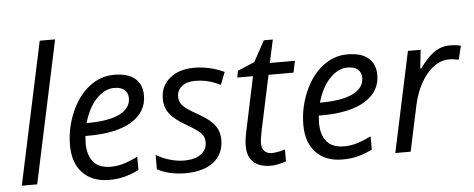

<svg xmlns="http://www.w3.org/2000/svg" viewBox="-51 -886 2519 1021"><g transform="rotate(-5 1209.0 -375.0)"><path d="M109.9 0H27.8L189.9 -759.8H272Z M494.1 9.8Q404.3 9.8 353 -43.5Q301.8 -96.7 301.8 -190.9Q301.8 -282.7 338.1 -366.9Q374.5 -451.2 434.6 -498Q494.6 -544.9 566.9 -544.9Q641.6 -544.9 679.2 -512.5Q716.8 -480 716.8 -421.9Q716.8 -334 635.7 -283.9Q554.7 -233.9 403.8 -233.9H387.7L385.7 -194.8Q385.7 -130.9 415.8 -95Q445.8 -59.1 508.8 -59.1Q539.6 -59.1 572 -67.9Q604.5 -76.7 652.8 -100.1V-28.8Q606.9 -7.3 571.8 1.2Q536.6 9.8 494.1 9.8ZM562 -475.1Q511.7 -475.1 467.5 -429.2Q423.3 -383.3 399.9 -301.8H405.8Q517.1 -301.8 576.4 -330.8Q635.7 -359.9 635.7 -415Q635.7 -440.9 617.9 -458Q600.1 -475.1 562 -475.1Z M1106 -151.9Q1106 -75.7 1052 -33Q998 9.8 899.9 9.8Q817.4 9.8 751 -23.9V-101.1Q785.2 -80.6 824.7 -69.3Q864.3 -58.1 897.9 -58.1Q959.5 -58.1 990.7 -82.5Q1022 -106.9 1022 -145Q1022 -172.9 1004.9 -191.9Q987.8 -210.9 931.2 -244.1Q867.7 -279.8 841.3 -314Q814.9 -348.1 814.9 -395Q814.9 -462.4 864.3 -503.7Q913.6 -544.9 994.1 -544.9Q1077.6 -544.9 1155.3 -508.8L1128.9 -441.9L1101.6 -454.1Q1052.2 -475.1 994.1 -475.1Q948.7 -475.1 922.9 -453.9Q897 -432.6 897 -398.9Q897 -371.6 914.3 -352.1Q931.6 -332.5 985.8 -301.8Q1038.1 -272.5 1060.8 -251.5Q1083.5 -230.5 1094.7 -206.3Q1106 -182.1 1106 -151.9Z M1368.2 -57.1Q1395 -57.1 1438.5 -69.8V-6.8Q1421.9 0 1397.5 4.9Q1373 9.8 1358.4 9.8Q1297.4 9.8 1264.9 -19.3Q1232.4 -48.3 1232.4 -106Q1232.4 -138.2 1241.2 -179.2L1303.2 -473.1H1219.2L1226.1 -508.8L1316.4 -546.9L1377.4 -658.2H1425.3L1398.4 -535.2H1532.2L1519.5 -473.1H1386.2L1323.2 -178.2Q1314.5 -135.7 1314.5 -113.8Q1314.5 -86.4 1328.6 -71.8Q1342.8 -57.1 1368.2 -57.1Z M1739.7 9.8Q1649.9 9.8 1598.6 -43.5Q1547.4 -96.7 1547.4 -190.9Q1547.4 -282.7 1583.7 -366.9Q1620.1 -451.2 1680.2 -498Q1740.2 -544.9 1812.5 -544.9Q1887.2 -544.9 1924.8 -512.5Q1962.4 -480 1962.4 -421.9Q1962.4 -334 1881.3 -283.9Q1800.3 -233.9 1649.4 -233.9H1633.3L1631.3 -194.8Q1631.3 -130.9 1661.4 -95Q1691.4 -59.1 1754.4 -59.1Q1785.2 -59.1 1817.6 -67.9Q1850.1 -76.7 1898.4 -100.1V-28.8Q1852.5 -7.3 1817.4 1.2Q1782.2 9.8 1739.7 9.8ZM1807.6 -475.1Q1757.3 -475.1 1713.1 -429.2Q1668.9 -383.3 1645.5 -301.8H1651.4Q1762.7 -301.8 1822 -330.8Q1881.3 -359.9 1881.3 -415Q1881.3 -440.9 1863.5 -458Q1845.7 -475.1 1807.6 -475.1Z M2359.9 -544.9Q2393.6 -544.9 2418.5 -538.1L2400.9 -464.8Q2375 -471.2 2349.6 -471.2Q2305.2 -471.2 2266.4 -441.9Q2227.5 -412.6 2198.5 -360.6Q2169.4 -308.6 2155.8 -245.1L2103.5 0H2021.5L2135.7 -535.2H2203.6L2192.9 -436H2197.8Q2232.9 -482.4 2255.9 -502.7Q2278.8 -522.9 2304 -533.9Q2329.1 -544.9 2359.9 -544.9Z"/></g></svg>

Font: CAA NEO Sans
Style: Italic
Weight: 400
Italic angle: -12°
Version: Version 1.10